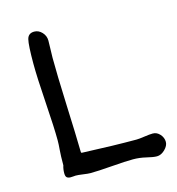

<svg xmlns="http://www.w3.org/2000/svg" viewBox="-102 -757 784 851"><g transform="rotate(-15 290.0 -331.5)"><path d="M97.7 -28.8Q97.7 -47.4 103 -63.5Q103 -108.9 105.2 -133.5Q107.4 -158.2 107.4 -176.8Q107.4 -232.9 99.4 -351.8Q91.3 -470.7 91.3 -533.7Q91.3 -618.2 97.7 -643.8Q104 -669.4 131.3 -669.4Q151.4 -669.4 166.7 -653.1Q182.1 -636.7 182.1 -614.7Q182.1 -601.6 181.2 -575.2Q180.2 -548.8 180.2 -536.6Q180.2 -461.4 186 -317.4Q191.9 -173.3 192.9 -106.4Q192.9 -98.1 194.1 -96.9Q195.3 -95.7 205.1 -95.7Q341.8 -89.8 445.8 -89.8Q458 -89.8 482.9 -93.5Q507.8 -97.2 522 -97.2Q541 -97.2 554.9 -81.5Q568.8 -65.9 568.8 -46.4Q568.8 -28.8 551.3 -11.7Q533.7 5.4 514.6 5.4Q498 5.4 468 -2Q438 -9.3 407.7 -9.3Q375.5 -9.3 309.6 -4.2Q243.7 1 210.4 1Q199.7 1 177.5 -2.2Q155.3 -5.4 143.6 -5.4Q142.1 -5.4 133.8 -4.6Q125.5 -3.9 120.6 -3.9Q109.9 -3.9 103.8 -8.8Q97.7 -13.7 97.7 -28.8Z"/></g></svg>

Font: Short Stack
Style: Regular
Weight: 400
Designer: James Grieshaber
Foundry: James Grieshaber
Version: Version 1.002